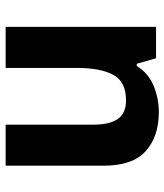

<svg xmlns="http://www.w3.org/2000/svg" viewBox="30 -626 596 697"><g transform="rotate(90 328.5 -278.0)"><path d="M388 -556Q476 -556 529 -508.5Q582 -461 582 -356V0H433V-319Q433 -378 412 -407.5Q391 -437 345 -437Q277 -437 252 -390.5Q227 -344 227 -257V0H78V-546H192L212 -476H220Q246 -518 291.5 -537Q337 -556 388 -556Z"/></g></svg>

Font: Noto Sans Gunjala Gondi
Style: Regular
Weight: 400
Designer: Ek Type
Foundry: Ek Type
Version: Version 1.004